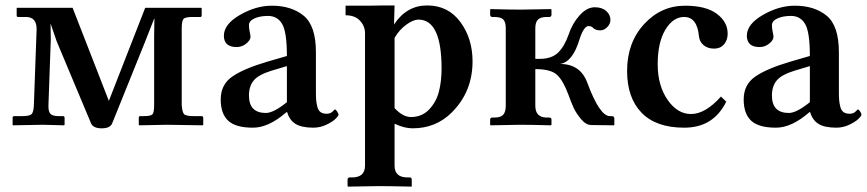

<svg xmlns="http://www.w3.org/2000/svg" viewBox="-20 -465 3225 714"><path d="M43 -436H250L384.8 -89.8L520 -436H728L730 -434.1V-407.2Q730 -402.3 725.1 -401.9H696.8Q668.9 -401.9 662.4 -394.5Q655.8 -387.2 655.8 -358.9V-74.2Q657.7 -48.3 664.3 -40.8Q670.9 -33.2 699.2 -33.2H729Q735.8 -33.2 735.8 -26.9V-1L733.9 1L600.1 -1L498 1L496.1 -1V-26.9Q496.1 -32.7 501 -33.2H515.1Q541 -33.2 547.1 -40Q553.2 -46.9 553.2 -74.2V-330.1L554.2 -397.9L518.1 -306.2L397 -5.9Q389.2 12.2 358.2 12.2Q327.1 12.2 318.8 -5.9L190.9 -311L168 -377.9L168.9 -318.8L160.2 -75.2Q159.2 -51.3 167 -42.2Q174.8 -33.2 198.2 -33.2H214.8Q219.7 -33.2 220.2 -26.9V-1L217.8 1L139.2 -1L27.8 1L26.9 -1V-27.8Q26.9 -32.7 33.2 -33.2H63Q89.8 -33.2 97.4 -40.5Q105 -47.9 106 -75.2L116.2 -356.9Q116.2 -401.9 76.2 -401.9H46.9Q42 -401.9 42 -407.2V-434.1Z M1045.4 -47.9Q978.5 10.3 920.4 9.8Q856.4 9.8 828.6 -16.1Q800.8 -42 800.8 -95.2Q800.8 -150.4 843.8 -180.2Q886.7 -210 974.6 -235.8L1046.9 -256.8Q1046.9 -345.7 1029.3 -375.7Q1011.7 -405.8 976.6 -405.8Q946.8 -405.8 926.3 -396.5Q905.8 -387.2 905.8 -371.1Q905.8 -359.9 908.7 -346.4Q911.6 -333 911.6 -328.1Q911.6 -315.9 895.8 -303Q879.9 -290 859.9 -290Q813 -290 812.5 -332Q812.5 -375 872.1 -409.4Q931.6 -443.8 990.7 -443.8Q1064 -443.8 1109.4 -406.5Q1154.8 -369.1 1154.8 -271V-126Q1154.8 -104 1155.8 -92.5Q1156.7 -81.1 1160.2 -67.6Q1163.6 -54.2 1172.1 -48.1Q1180.7 -42 1194.6 -42Q1208.5 -42 1216.6 -50Q1224.6 -58.1 1225.6 -58.1Q1228.5 -58.1 1233.6 -50.5Q1238.8 -43 1238.8 -38.1Q1238.8 -34.2 1227.8 -23.2Q1216.8 -12.2 1193.6 -1.2Q1170.4 9.8 1145.5 9.8Q1101.6 9.8 1079.1 -4.2Q1056.6 -18.1 1047.9 -47.9ZM1046.9 -85V-219.2L989.7 -202.1Q940.9 -187 923.3 -165.5Q905.8 -144 905.8 -109.9Q905.8 -44.9 968.8 -44.9Q997.1 -44.9 1046.9 -85Z M1447.3 -324.2V-63Q1478 -29.8 1508.3 -29.8Q1549.3 -29.8 1576.2 -58.3Q1603 -86.9 1612.5 -125.5Q1622.1 -164.1 1622.1 -210Q1622.1 -392.1 1536.1 -392.1Q1517.1 -392.1 1491.2 -373.5Q1465.3 -355 1447.3 -324.2ZM1337.4 150.9V-341.8Q1337.4 -367.7 1318.8 -387.9Q1300.3 -408.2 1265.1 -408.2V-443.8Q1403.3 -443.8 1407.2 -444.8H1447.3L1445.3 -374Q1492.2 -444.8 1568.4 -444.8Q1646.5 -444.8 1691.9 -383.3Q1737.3 -321.8 1737.3 -236.8Q1737.3 -124 1660.2 -46.9Q1601.1 12.2 1514.2 12.2Q1483.4 12.2 1447.3 -4.9V150.9Q1447.3 194.8 1495.1 194.8H1503.4Q1511.2 194.8 1511.2 203.1V227.1L1510.3 229Q1429.2 227.1 1390.1 227.1L1274.4 229L1272.5 227.1V203.1Q1272.5 195.3 1280.3 194.8H1289.1Q1337.4 194.8 1337.4 150.9Z M1860.8 -71.8V-359.9Q1860.8 -382.8 1851.8 -392.3Q1842.8 -401.9 1817.9 -401.9H1811Q1803.2 -401.9 1802.7 -410.2V-429.2L1804.7 -431.2Q1878.9 -429.2 1915 -429.2L2028.8 -431.2L2030.8 -429.2V-410.2Q2030.8 -402.3 2022.9 -401.9H2013.7Q1989.7 -401.9 1980.2 -391.8Q1970.7 -381.8 1970.7 -359.9V-246.1H1987.8Q2030.8 -246.1 2054.9 -269Q2079.1 -292 2094.7 -336.9Q2107.9 -377 2135 -407.5Q2162.1 -438 2191.9 -438Q2218.8 -438 2234.4 -424.1Q2250 -410.2 2250 -391.1Q2250 -376 2238 -364Q2226.1 -352.1 2212.9 -352.1Q2194.8 -352.1 2186 -360.8Q2180.2 -367.7 2168.9 -368.2Q2150.9 -368.2 2134.8 -317.9Q2109.9 -234.9 2063 -227.1Q2138.2 -227.1 2164.1 -157.2Q2210 -33.2 2248 -33.2H2254.9Q2264.6 -33.2 2264.6 -23.9V-1L2262.7 1L2179.7 0Q2158.7 0 2140.4 -22.5Q2122.1 -44.9 2113.5 -63.5Q2105 -82 2093.8 -112.8Q2074.7 -164.6 2051.8 -186.3Q2028.8 -208 1970.7 -208V-71.8Q1970.7 -27.8 2013.7 -27.8H2022.9Q2030.8 -27.8 2030.8 -20V-1L2028.8 1Q1953.6 -1 1915 -1L1804.7 1L1802.7 -1V-20Q1802.7 -27.8 1811 -27.8H1817.9Q1841.8 -27.8 1851.3 -38.3Q1860.8 -48.8 1860.8 -71.8Z M2680.7 -86.9Q2632.8 10.3 2523.9 9.8Q2419.9 9.8 2366 -45.7Q2312 -101.1 2312 -201.2Q2312 -306.2 2375 -375Q2438 -443.8 2527.8 -443.8Q2605 -443.8 2645.5 -413.8Q2686 -383.8 2686 -339.8Q2686 -315.9 2672.4 -300Q2658.7 -284.2 2635.7 -284.2Q2611.8 -284.2 2596.4 -297.1Q2581.1 -310.1 2579.1 -331.1Q2572.3 -401.9 2523.9 -401.9Q2482.9 -401.9 2454.3 -354.5Q2425.8 -307.1 2425.8 -226.1Q2425.8 -147 2462.4 -94Q2499 -41 2549.8 -41Q2603 -41 2661.1 -106Z M2990.2 -47.9Q2923.3 10.3 2865.2 9.8Q2801.3 9.8 2773.4 -16.1Q2745.6 -42 2745.6 -95.2Q2745.6 -150.4 2788.6 -180.2Q2831.5 -210 2919.4 -235.8L2991.7 -256.8Q2991.7 -345.7 2974.1 -375.7Q2956.5 -405.8 2921.4 -405.8Q2891.6 -405.8 2871.1 -396.5Q2850.6 -387.2 2850.6 -371.1Q2850.6 -359.9 2853.5 -346.4Q2856.4 -333 2856.4 -328.1Q2856.4 -315.9 2840.6 -303Q2824.7 -290 2804.7 -290Q2757.8 -290 2757.3 -332Q2757.3 -375 2816.9 -409.4Q2876.5 -443.8 2935.5 -443.8Q3008.8 -443.8 3054.2 -406.5Q3099.6 -369.1 3099.6 -271V-126Q3099.6 -104 3100.6 -92.5Q3101.6 -81.1 3105 -67.6Q3108.4 -54.2 3116.9 -48.1Q3125.5 -42 3139.4 -42Q3153.3 -42 3161.4 -50Q3169.4 -58.1 3170.4 -58.1Q3173.3 -58.1 3178.5 -50.5Q3183.6 -43 3183.6 -38.1Q3183.6 -34.2 3172.6 -23.2Q3161.6 -12.2 3138.4 -1.2Q3115.2 9.8 3090.3 9.8Q3046.4 9.8 3023.9 -4.2Q3001.5 -18.1 2992.7 -47.9ZM2991.7 -85V-219.2L2934.6 -202.1Q2885.7 -187 2868.2 -165.5Q2850.6 -144 2850.6 -109.9Q2850.6 -44.9 2913.6 -44.9Q2941.9 -44.9 2991.7 -85Z"/></svg>

Font: Linux Libertine
Style: Semibold
Weight: 600
Designer: Philipp H. Poll
Foundry: Philipp H. Poll
Version: Version 5.1.2 ; ttfautohint (v0.9)